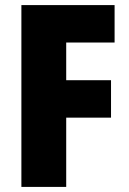

<svg xmlns="http://www.w3.org/2000/svg" viewBox="-20 -734 507 754"><path d="M240 0H64V-714H430V-567H240V-419H416V-272H240Z"/></svg>

Font: Noto Sans Khmer UI Condensed Black
Style: Regular
Weight: 900
Width: 3
Designer: Danh Hong and the Monotype Design Team
Foundry: Monotype Imaging Inc.
Version: Version 2.002; ttfautohint (v1.8.4.7-5d5b)